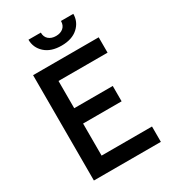

<svg xmlns="http://www.w3.org/2000/svg" viewBox="-212 -998 985 1105"><g transform="rotate(-30 280.0 -445.0)"><path d="M79 -700H515V-598H189V-417H445V-315H189V-102H524V0H79ZM158 -890H240Q240 -861 258.5 -845Q277 -829 307 -829Q337 -829 355.5 -845Q374 -861 374 -890H456Q456 -837 416.5 -801Q377 -765 307 -765Q237 -765 197.5 -801Q158 -837 158 -890Z"/></g></svg>

Font: Cabin Medium
Style: Regular
Weight: 500
Designer: Pablo Impallari
Foundry: Pablo Impallari. http://www.impallari.com Igino Marini. http://www.ikern.com
Version: Version 2.200